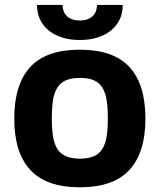

<svg xmlns="http://www.w3.org/2000/svg" viewBox="-20 -756 654 786"><path d="M306.8 -552.6Q444.2 -552.6 509.8 -481.7Q575.3 -410.9 575.3 -270.6Q575.3 -131.4 509.8 -60.4Q444.2 10.7 306.8 10.7Q169.4 10.7 103.9 -60.4Q38.4 -131.4 38.4 -270.6Q38.4 -410.9 103.9 -481.7Q169.4 -552.6 306.8 -552.6ZM307.5 -106.5Q342.3 -106.5 364.5 -116.5Q386.7 -126.4 399.3 -146.8Q411.9 -167.3 416.7 -198.3Q421.5 -229.4 421.5 -271.7Q421.5 -313.9 416.7 -345.2Q411.9 -376.4 399.3 -396.8Q386.7 -417.3 364.5 -427.2Q342.3 -437.1 307.5 -437.1Q272.4 -437.1 249.8 -427.2Q227.3 -417.3 214.5 -396.8Q201.7 -376.4 196.9 -345.2Q192.1 -313.9 192.1 -271.7Q192.1 -229.4 196.9 -198.3Q201.7 -167.3 214.5 -146.8Q227.3 -126.4 249.8 -116.5Q272.4 -106.5 307.5 -106.5ZM236.2 -735.8Q236.2 -723.7 239.9 -712.2Q243.6 -700.6 252 -691.8Q260.3 -682.9 273.8 -677.6Q287.3 -672.2 306.8 -672.2Q325.6 -672.2 339 -677.6Q352.3 -682.9 360.8 -691.6Q369.3 -700.3 373.2 -711.8Q377.1 -723.4 377.1 -735.8H482.6Q482.6 -703.5 470.2 -677Q457.7 -650.6 434.8 -631.7Q411.9 -612.9 379.6 -602.6Q347.3 -592.3 306.8 -592.3Q266.3 -592.3 234 -602.6Q201.7 -612.9 178.8 -631.7Q155.9 -650.6 143.6 -677Q131.4 -703.5 131.4 -735.8Z"/></svg>

Font: Cannonade
Style: Bold
Weight: 700
Designer: Rasmus Andersson
Foundry: rsms
Version: Version 3.012;git-f93a4a705